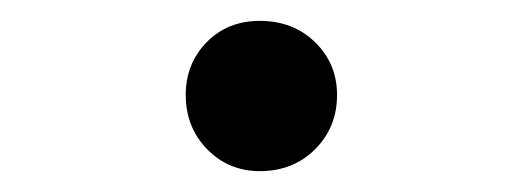

<svg xmlns="http://www.w3.org/2000/svg" viewBox="-20 -439 500 184"><path d="M229 -275Q199 -275 178.5 -296Q158 -317 158 -348Q158 -378 178 -398.5Q198 -419 229 -419Q261 -419 282 -398.5Q303 -378 303 -348Q303 -317 282 -296Q261 -275 229 -275Z"/></svg>

Font: Alata
Style: Regular
Weight: 400
Designer: Spyros Zevelakis, Eben Sorkin
Foundry: Spyros Zevelakis
Version: Version 1.005; ttfautohint (v1.8.4.7-5d5b)